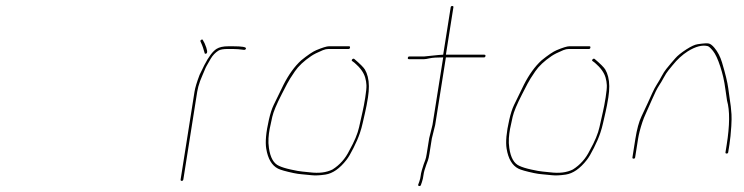

<svg xmlns="http://www.w3.org/2000/svg" viewBox="-20 -608 2476 639"><path d="M666 -429.5C671.9 -431.4 670.2 -442.9 660.9 -464L655.5 -474C654.6 -476.7 652.7 -477.2 649.7 -475.5C646.8 -473.8 646.1 -471.7 647.7 -469L652.1 -459C653.7 -456 656.6 -447 660.9 -432C661.1 -429.3 662.8 -428.5 666 -429.5ZM792.4 -442C795.8 -442 797.8 -443.5 798.6 -446.5C800 -451.5 785.6 -454 755.3 -454H740.3C723.2 -454 710.1 -451.2 701 -445.5C688.2 -437.6 674.5 -419.4 659.9 -391C657.5 -386.3 655 -381.2 652.4 -375.5C649.8 -369.8 647.1 -364.3 644.3 -359C635.2 -335 629.5 -316.3 627.4 -303L581.2 -11C580.6 -7.7 581.9 -6 584.9 -6C587.9 -6 589.6 -7.7 590.2 -11L636.4 -303C638.2 -314 641.4 -325.8 646 -338.5C648.4 -344.8 650.8 -350.8 653.4 -356.5C656 -362.2 658.4 -367.8 660.6 -373.5C662.8 -379.2 665.1 -384.2 667.5 -388.5C669.8 -392.8 674.4 -400.8 681.2 -412.4C688 -424 696.6 -433 707 -439.5C712.9 -443.2 723.5 -445 738.9 -445H753.9C765.9 -445 778.8 -444 792.4 -442Z M1144.9 -449.5C1145.4 -452.5 1144.3 -454 1141.6 -454H1074.6C1067.4 -454 1053.4 -449.7 1032.5 -441C1021.1 -436.2 1004.3 -424.9 982.2 -407C960.4 -387 940.9 -360 923.6 -326C916.2 -311.3 905.2 -288.7 890.7 -258.4C884.7 -246 879.5 -229.7 874.9 -209.5C865.3 -167.5 862.4 -135.3 866.1 -113C871.6 -79.4 884.7 -57.3 905.2 -46.8C913.3 -42.6 930.6 -37.7 957.3 -32C966.6 -30 975.7 -28.7 984.6 -28C993.5 -27.3 1004.2 -26.3 1016.6 -24.9C1029 -23.5 1044.5 -24.2 1063 -27C1087.1 -30.6 1110.5 -46.9 1133.2 -76C1139.5 -84 1147.2 -97.1 1156.3 -115.2C1165.5 -133.3 1172.7 -150.1 1177.9 -165.5C1181.6 -176.5 1184.8 -187.8 1187.3 -199.5C1189.8 -211.2 1192.6 -223.3 1195.6 -236C1198.6 -248.7 1201.6 -264.7 1204.7 -284C1208.9 -310.8 1208.7 -333.7 1204 -352.5C1201.8 -361.5 1198.6 -369.5 1194.4 -376.6C1190.2 -383.6 1178.4 -395.4 1158.9 -412C1156.5 -413.3 1154.2 -412.8 1152.2 -410.5C1150.2 -408.2 1150 -406.3 1151.8 -405L1159.9 -399C1178.9 -382.8 1190.8 -366.3 1195.5 -349.5C1197.9 -341.2 1199.2 -332.8 1199.6 -324.5C1199.9 -316.2 1198.6 -302.5 1195.6 -283.5C1192.6 -264.5 1189.6 -248.7 1186.6 -236C1183.6 -223.3 1179.7 -206.3 1175.1 -184.8C1170.4 -163.3 1159.6 -137.3 1142.6 -107C1129.5 -80.2 1110.8 -59.2 1086.7 -44C1066.4 -33.8 1041.2 -30.7 1011.2 -34.5C1003.3 -35.5 995.1 -36.3 986.5 -37C978 -37.7 965.1 -39.9 947.8 -43.8C930.5 -47.6 917.4 -51.7 908.6 -56C890.8 -63.6 879.6 -83.4 875 -115.5C873.4 -126.5 872.9 -137.3 873.6 -148C874.3 -158.7 875.6 -169 877.5 -179C879.5 -189 882.3 -202.4 886.2 -219.3C890 -236.1 900.6 -261.4 917.9 -295L936 -330C940.8 -339.3 949.2 -352.8 961.3 -370.4C973.4 -388.1 991.5 -405.1 1015.7 -421.5C1024 -427.2 1037 -433.7 1054.5 -441C1061 -443.7 1067.2 -445 1073.2 -445H1140.2C1142.8 -445 1144.4 -446.5 1144.9 -449.5Z M1391 -420H1342C1339.4 -420 1337.8 -418.5 1337.3 -415.5C1336.8 -412.5 1337.9 -411 1342 -411H1391C1395 -411 1401.4 -412 1410.2 -414C1419.1 -416 1434 -417 1455 -417L1419.3 -192L1408.4 -148L1400.1 -96C1398.7 -86.7 1397.1 -79.8 1395.4 -75.5C1393.7 -71.2 1392 -66.5 1390.2 -61.5C1388.4 -56.5 1386.3 -50 1384.1 -42C1381.8 -34 1380.4 -27.3 1379.9 -22C1379.4 -16.7 1377.9 -10.7 1375.6 -4L1372 6C1370.9 8.7 1371.8 10.3 1374.7 11C1377.6 11.7 1379.6 10.7 1380.7 8L1384.2 -2C1386.7 -9.3 1388.5 -17.3 1389.5 -26C1390.6 -34.7 1393.7 -46 1398.9 -60L1404.1 -74C1405.9 -78.7 1407.5 -86 1409.1 -96L1417.2 -147L1428.3 -192L1464 -417H1591C1593.6 -417 1595.2 -418.5 1595.7 -421.5C1596.2 -424.5 1595.1 -426 1591 -426H1464L1489 -584C1489.4 -586.7 1488.1 -588 1485.1 -588C1482.1 -588 1480.4 -586.7 1480 -584L1455 -426C1450.3 -426 1445.3 -425.7 1439.8 -425Z M1944.9 -449.5C1945.4 -452.5 1944.3 -454 1941.6 -454H1874.6C1867.4 -454 1853.4 -449.7 1832.5 -441C1821.1 -436.2 1804.3 -424.9 1782.2 -407C1760.4 -387 1740.9 -360 1723.6 -326C1716.2 -311.3 1705.2 -288.7 1690.7 -258.4C1684.7 -246 1679.5 -229.7 1674.9 -209.5C1665.3 -167.5 1662.4 -135.3 1666.1 -113C1671.6 -79.4 1684.7 -57.3 1705.2 -46.8C1713.3 -42.6 1730.6 -37.7 1757.3 -32C1766.6 -30 1775.7 -28.7 1784.6 -28C1793.5 -27.3 1804.2 -26.3 1816.6 -24.9C1829 -23.5 1844.5 -24.2 1863 -27C1887.1 -30.6 1910.5 -46.9 1933.2 -76C1939.5 -84 1947.2 -97.1 1956.3 -115.2C1965.5 -133.3 1972.7 -150.1 1977.9 -165.5C1981.6 -176.5 1984.8 -187.8 1987.3 -199.5C1989.8 -211.2 1992.6 -223.3 1995.6 -236C1998.6 -248.7 2001.6 -264.7 2004.7 -284C2008.9 -310.8 2008.7 -333.7 2004 -352.5C2001.8 -361.5 1998.6 -369.5 1994.4 -376.6C1990.2 -383.6 1978.4 -395.4 1958.9 -412C1956.5 -413.3 1954.2 -412.8 1952.2 -410.5C1950.2 -408.2 1950 -406.3 1951.8 -405L1959.9 -399C1978.9 -382.8 1990.8 -366.3 1995.5 -349.5C1997.9 -341.2 1999.2 -332.8 1999.6 -324.5C1999.9 -316.2 1998.6 -302.5 1995.6 -283.5C1992.6 -264.5 1989.6 -248.7 1986.6 -236C1983.6 -223.3 1979.7 -206.3 1975.1 -184.8C1970.4 -163.3 1959.6 -137.3 1942.6 -107C1929.5 -80.2 1910.8 -59.2 1886.7 -44C1866.4 -33.8 1841.2 -30.7 1811.2 -34.5C1803.3 -35.5 1795.1 -36.3 1786.5 -37C1778 -37.7 1765.1 -39.9 1747.8 -43.8C1730.5 -47.6 1717.4 -51.7 1708.6 -56C1690.8 -63.6 1679.6 -83.4 1675 -115.5C1673.4 -126.5 1672.9 -137.3 1673.6 -148C1674.3 -158.7 1675.6 -169 1677.5 -179C1679.5 -189 1682.3 -202.4 1686.2 -219.3C1690 -236.1 1700.6 -261.4 1717.9 -295L1736 -330C1740.8 -339.3 1749.2 -352.8 1761.3 -370.4C1773.4 -388.1 1791.5 -405.1 1815.7 -421.5C1824 -427.2 1837 -433.7 1854.5 -441C1861 -443.7 1867.2 -445 1873.2 -445H1940.2C1942.8 -445 1944.4 -446.5 1944.9 -449.5Z M2088.7 -80C2091.7 -80 2093.4 -81.3 2093.8 -84L2103.6 -146C2106.1 -161.7 2110.9 -180.2 2117.9 -201.5C2121.1 -211.2 2125 -220.8 2129.5 -230.5C2134 -240.2 2140.9 -255.6 2150.1 -276.9C2159.2 -298.2 2167.1 -313.9 2173.8 -324C2179.1 -332 2184.3 -340.8 2189.5 -350.5C2194.7 -360.2 2199.8 -368 2204.7 -374C2209.7 -380 2214.4 -385.8 2219 -391.5C2234.1 -410.3 2250.7 -425.4 2268.7 -437C2295 -453.4 2317.3 -459.2 2335.5 -454.5C2339.3 -453.5 2345.2 -448.1 2353.2 -438.2C2361.1 -428.4 2369.2 -411.1 2377.2 -386.5C2381 -374.8 2384.3 -363 2387.1 -351C2389.9 -339 2392.4 -324.5 2394.7 -307.5C2397 -290.5 2398.7 -279 2399.7 -273C2409.2 -240 2408.8 -191 2398.5 -126L2394.5 -101C2394.1 -98.3 2395.4 -97 2398.4 -97C2401.4 -97 2403.1 -98.3 2403.5 -101L2407.5 -126C2410.3 -143.9 2412.4 -164.7 2413.9 -188.5C2414.9 -205.5 2415.1 -218.5 2414.5 -227.5C2414 -236.5 2413.2 -245.2 2412.2 -253.5C2411.1 -261.8 2410.1 -269.2 2409.1 -275.5C2408.1 -281.8 2406.3 -294.8 2403.7 -314.5C2401.1 -334.2 2394.1 -363 2382.8 -400.7C2377 -419.8 2368.6 -435.9 2357.6 -449C2350.9 -457 2344.8 -461.7 2339.4 -463.1C2333.9 -464.6 2321.4 -463.8 2301.9 -460.9C2292.6 -459.6 2280.3 -453.9 2264.8 -444C2247.7 -433 2235 -422.8 2227 -413.5L2212.3 -396.5C2207.4 -390.8 2202.5 -384.8 2197.5 -378.5C2192.4 -372.2 2187.3 -364.2 2182.1 -354.5C2177 -344.8 2171.7 -335.8 2166.4 -327.5C2161.1 -319.2 2155.8 -309.3 2150.7 -298L2135.3 -264C2130.2 -252.7 2123.4 -238.2 2114.9 -220.5C2106.5 -202.8 2099.7 -178 2094.6 -146L2084.8 -84C2084.4 -81.3 2085.7 -80 2088.7 -80Z"/></svg>

Font: Proton
Style: LitExtIt
Weight: 500
Version: Version 1.017